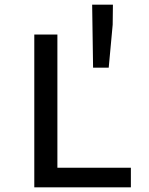

<svg xmlns="http://www.w3.org/2000/svg" viewBox="-20 -803 640 823"><path d="M127 0V-655H226V-84H541V0ZM379 -513 375 -783H464L463 -697L446 -513Z"/></svg>

Font: Source Code Pro ExtraLight Medium
Style: Regular
Weight: 500
Monospace: yes
Version: Version 1.018;hotconv 1.0.116;makeotfexe 2.5.65601